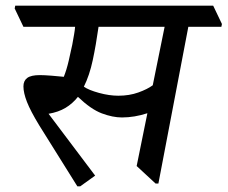

<svg xmlns="http://www.w3.org/2000/svg" viewBox="-20 -640 806 680"><path d="M264 20H254L119 -196Q88 -247 75.5 -279Q63 -311 63 -334Q63 -354 76.5 -364Q90 -374 121 -374Q136 -374 162 -372Q188 -370 206 -368Q216 -393 223.5 -425.5Q231 -458 236 -482Q240 -504 242.5 -518.5Q245 -533 246 -545H63L32 -610L34 -620H735L766 -555L764 -545H647L541 10H531L464 -52L502 -239Q456 -224 412 -224Q379 -224 340.5 -238.5Q302 -253 256 -297Q237 -273 212 -258Q187 -243 152 -237L317 -18ZM277 -333Q294 -321 330.5 -311Q367 -301 399 -301Q438 -301 470 -312.5Q502 -324 521 -338L563 -545H329Q320 -481 308.5 -427Q297 -373 277 -333Z"/></svg>

Font: Tiro Devanagari Hindi
Style: Italic
Weight: 400
Italic angle: -11°
Designer: Devanagari: John Hudson & Fiona Ross, assisted by Paul Hanslow. Latin: John Hudson with Paul Hanslow, assisted by Kaja S
Foundry: Tiro Typeworks Ltd.
Version: Version 1.52